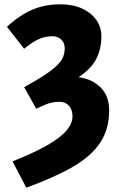

<svg xmlns="http://www.w3.org/2000/svg" viewBox="-20 -682 560 890"><path d="M102 188 38 66Q141 25 202 -10.5Q263 -46 289.5 -78.5Q316 -111 316 -142Q316 -175 299 -192.5Q282 -210 258 -210Q231 -210 210 -204Q189 -198 148 -178L92 -278Q154 -312 191 -337Q228 -362 247.5 -382Q267 -402 273.5 -420.5Q280 -439 280 -458Q280 -484 263.5 -499Q247 -514 224 -514Q190 -514 160.5 -501Q131 -488 92 -456L12 -558Q55 -597 94.5 -619.5Q134 -642 174 -652Q214 -662 260 -662Q318 -662 360.5 -642.5Q403 -623 426.5 -589.5Q450 -556 450 -514Q450 -456 426.5 -409.5Q403 -363 344 -324Q404 -317 445 -278Q486 -239 486 -170Q486 -84 445 -21.5Q404 41 319 90.5Q234 140 102 188Z"/></svg>

Font: Source Sans 3 Black
Style: Regular
Weight: 900
Designer: Paul D. Hunt
Foundry: Adobe
Version: Version 3.046;hotconv 1.0.118;makeotfexe 2.5.65603